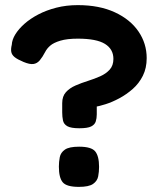

<svg xmlns="http://www.w3.org/2000/svg" viewBox="-20 -723 618 750"><path d="M290 -222Q257 -222 243 -230Q229 -238 226 -252.5Q223 -267 223 -284V-320Q223 -347 237.5 -363Q252 -379 275 -389Q298 -399 323.5 -407Q349 -415 371.5 -425Q394 -435 408.5 -451Q423 -467 423 -493Q423 -531 390 -551.5Q357 -572 284 -572Q242 -572 215.5 -564Q189 -556 176 -544.5Q163 -533 157 -521Q146 -500 135.5 -487.5Q125 -475 110.5 -473Q96 -471 72 -481Q48 -491 37 -500Q26 -509 24 -520.5Q22 -532 26 -548Q27 -568 40 -589Q53 -610 75.5 -630Q98 -650 129.5 -666.5Q161 -683 200 -693Q239 -703 284 -703Q368 -703 428.5 -675Q489 -647 521 -600Q553 -553 553 -496Q553 -457 538 -427Q523 -397 498.5 -375.5Q474 -354 446 -339Q418 -324 392.5 -316Q367 -308 349 -305L358 -317V-276Q358 -261 354 -248.5Q350 -236 336 -229Q322 -222 290 -222ZM288 7Q240 7 225 -11Q210 -29 210 -72Q210 -91 213.5 -109Q217 -127 233.5 -138.5Q250 -150 289 -150Q337 -150 352 -131.5Q367 -113 367 -71Q367 -52 363.5 -34Q360 -16 343.5 -4.5Q327 7 288 7Z"/></svg>

Font: Fredoka SemiExpanded SemiBold
Style: Regular
Weight: 600
Width: 6
Designer: Ben Nathan
Foundry: Milena B. Brandão, Ben Nathan
Version: Version 2.001